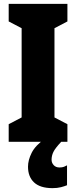

<svg xmlns="http://www.w3.org/2000/svg" viewBox="-20 -734 394 994"><path d="M329 0H25V-91L92 -126V-588L25 -623V-714H329V-623L262 -588V-126L329 -91ZM247 93Q247 109 258 121Q269 133 288 133Q302 133 311 129.5Q320 126 327 122V225Q315 230 296 235Q277 240 252 240Q188 240 156.5 210.5Q125 181 125 129Q125 95 144 57Q163 19 214 -17L297 0Q266 33 256.5 52.5Q247 72 247 93Z"/></svg>

Font: Noto Sans Gujarati UI ExtraCondensed Black
Style: Regular
Weight: 900
Width: 2
Designer: Jelle Bosma - Monotype Design Team, Universal Thirst
Foundry: Monotype Imaging Inc.
Version: Version 2.106; ttfautohint (v1.8.4.7-5d5b)